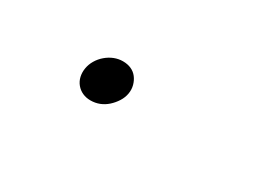

<svg xmlns="http://www.w3.org/2000/svg" viewBox="-17 -279 634 459"><g transform="rotate(30 300.0 -50.0)"><path d="M169 -50Q171 -62 177.5 -73Q184 -84 194 -92.5Q204 -101 215.5 -105.5Q227 -110 239 -110Q252 -110 262 -105.5Q272 -101 278.5 -92.5Q285 -84 288 -73Q291 -62 289 -50Q287 -38 280 -27Q273 -16 263.5 -7.5Q254 1 242.5 5.5Q231 10 218 10Q206 10 196 5.5Q186 1 179 -7.5Q172 -16 169.5 -27Q167 -38 169 -50Z"/></g></svg>

Font: Maple Mono NL Thin
Style: Italic
Weight: 250
Italic angle: -10°
Monospace: yes
Designer: subframe7536
Version: Version 7.000